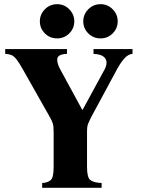

<svg xmlns="http://www.w3.org/2000/svg" viewBox="-20 -900 674 920"><path d="M428 -665H615V-642Q593 -640 574.5 -618.5Q556 -597 539 -565L416 -337Q408 -321 402.5 -308Q397 -295 397 -269V-100Q397 -51 412 -38Q427 -25 467 -23V0H182V-23Q211 -25 224 -38Q237 -51 237 -100V-269Q237 -295 233 -308Q229 -321 220 -337L91 -565Q72 -599 59.5 -615Q47 -631 35 -636Q23 -641 5 -642V-665H301V-642Q257 -640 254.5 -618.5Q252 -597 270 -565L374 -374H376L480 -565Q498 -598 485 -619Q472 -640 428 -642ZM254 -716Q219 -716 195 -740Q171 -764 171 -798Q171 -831 195 -855.5Q219 -880 254 -880Q288 -880 312 -855.5Q336 -831 336 -798Q336 -764 312 -740Q288 -716 254 -716ZM462 -716Q427 -716 403 -740Q379 -764 379 -798Q379 -831 403 -855.5Q427 -880 462 -880Q496 -880 520 -855.5Q544 -831 544 -798Q544 -764 520 -740Q496 -716 462 -716Z"/></svg>

Font: Bona Nova
Style: Bold
Weight: 700
Designer: Mateusz Machalski
Foundry: Capitalics
Version: Version 4.001; ttfautohint (v1.8.3)